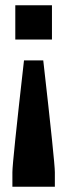

<svg xmlns="http://www.w3.org/2000/svg" viewBox="-20 -530 255 728"><path d="M38 -380V-510H177V-380ZM71 -301H144Q188 86 188 123V178H27V123Q27 86 71 -301Z"/></svg>

Font: Saira Ultra Condensed Black
Style: Regular
Weight: 900
Width: 1
Designer: Hector Gatti with collaboration of the Omnibus-Type team
Foundry: Omnibus-Type
Version: Version 1.001; ttfautohint (v1.8)